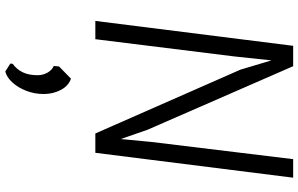

<svg xmlns="http://www.w3.org/2000/svg" viewBox="-221 -566 1127 725"><g transform="rotate(90 342.5 -203.5)"><path d="M59 0 153 -747H230L470 -197L505 -96L516 -212L581 -747H651L557 0H484L243 -548L208 -665L193 -524L128 0ZM250 340 220 321 221 312Q241.5 297.5 252.8 274.5Q264 251.5 264 218Q264 197.5 254 180.2Q244 163 229 157L231 137L277 92Q304 101 319.5 130.2Q335 159.5 335 195Q335 229.5 323 260.5Q311 291.5 291.5 313Q272 334.5 250 340Z"/></g></svg>

Font: Merriweather Sans Light
Style: Italic
Weight: 300
Italic angle: -7.5°
Designer: Eben Sorkin
Foundry: Eben Sorkin
Version: Version 2.001; ttfautohint (v1.8.3)